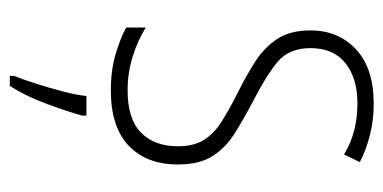

<svg xmlns="http://www.w3.org/2000/svg" viewBox="-220 -360 800 401"><g transform="rotate(90 180.5 -159.0)"><path d="M323 -130Q323 -65 284 -27.5Q245 10 168 10Q126 10 92.5 0Q59 -10 37 -22V-63Q64 -46 98 -35.5Q132 -25 168 -25Q228 -25 256.5 -53Q285 -81 285 -130Q285 -163 272 -184Q259 -205 234 -221Q209 -237 175 -254Q137 -273 107.5 -292Q78 -311 60.5 -338Q43 -365 43 -407Q43 -465 82.5 -502Q122 -539 196 -539Q231 -539 262 -531Q293 -523 318 -510L302 -477Q257 -505 195 -505Q143 -505 111.5 -480Q80 -455 80 -407Q80 -362 109 -338Q138 -314 191 -287Q227 -268 257.5 -249Q288 -230 305.5 -202.5Q323 -175 323 -130ZM221 70Q211 105 195.5 146.5Q180 188 159 221H138V212Q145 195 154 167Q163 139 170.5 110Q178 81 180 61H221Z"/></g></svg>

Font: Noto Sans Lao Looped Condensed ExtraLight
Style: Regular
Weight: 200
Width: 3
Designer: Mark Frömberg, Ben Mitchell
Foundry: The Fontpad Ltd
Version: Version 1.002; ttfautohint (v1.8.4.7-5d5b)